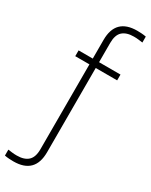

<svg xmlns="http://www.w3.org/2000/svg" viewBox="-327 -869 903 1149"><g transform="rotate(30 124.0 -294.0)"><path d="M-2 230Q-15 230 -31.5 229Q-48 228 -63 225V184Q-47.5 186 -33.5 187.8Q-19.5 189.5 -2 189.5Q49 189.5 75.5 165.2Q102 141 102 86V-500.5H4V-540.5H102V-669.5Q102 -818 250 -818Q263 -818 279.2 -817Q295.5 -816 311 -813V-772Q295 -774 281.2 -775.8Q267.5 -777.5 250 -777.5Q199 -777.5 172.2 -753.2Q145.5 -729 145.5 -674V-540.5H293.5V-500.5H145.5V81.5Q145.5 230 -2 230Z"/></g></svg>

Font: Encode Sans Cnd XLt
Style: Regular
Weight: 200
Width: 3
Designer: Multiple Designers
Foundry: Impallari Type
Version: Version 3.002; ttfautohint (v1.8.3) -l 8 -r 50 -G 200 -x 14 